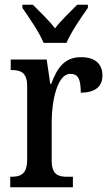

<svg xmlns="http://www.w3.org/2000/svg" viewBox="-20 -786 463 806"><path d="M163 -606H259C278 -651 322 -715 349 -753V-766H304C275 -737 237 -701 211 -667C185 -701 147 -737 118 -766H74V-753C100 -715 145 -651 163 -606ZM23 0H286V-44H262C226 -44 197 -52 197 -111V-275C197 -360 220 -476 275 -476C309 -476 319 -452 319 -397C381 -397 410 -424 410 -469C410 -516 381 -546 320 -546C249 -546 219 -498 195 -434H191L176 -536H25V-492H28C66 -492 94 -483 94 -424V-116C94 -53 65 -44 26 -44H23Z"/></svg>

Font: Noto Serif Thai Condensed Medium
Style: Regular
Weight: 500
Width: 3
Designer: Monotype Design Team
Foundry: Monotype Imaging Inc.
Version: Version 2.002